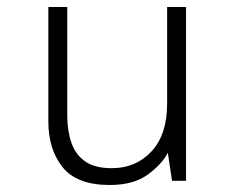

<svg xmlns="http://www.w3.org/2000/svg" viewBox="-20 -516 672 548"><path d="M293 12Q199 12 158.5 -39Q118 -90 118 -169V-496H172V-186Q172 -142 184 -108Q196 -74 223.5 -55Q251 -36 299 -36Q368 -36 412.5 -84Q457 -132 457 -220V-496H511V0H471L459 -80Q442 -47 401.5 -17.5Q361 12 293 12Z"/></svg>

Font: Atkinson Hyperlegible Mono ExtraLight
Style: Regular
Weight: 200
Monospace: yes
Designer: Elliott Scott, Megan Eiswerth, Linus Boman, Theodore Petrosky, Letters from Sweden
Foundry: Applied Design Works, Letters from Sweden
Version: Version 2.001